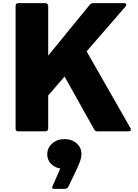

<svg xmlns="http://www.w3.org/2000/svg" viewBox="-20 -792 874 1219"><path d="M79 24V-754Q79 -772 96 -772H268Q276 -772 281 -767Q286 -762 286 -754V-439L550 -762Q559 -772 571 -772H767Q782 -772 782 -762Q782 -758 777 -751L530 -466L808 21Q811 27 811 31Q811 42 796 42H598Q584 42 578 30L390 -306L286 -186V24Q286 32 281 37Q276 42 268 42H96Q79 42 79 24ZM280 188Q280 147 311.5 119Q343 91 390 91Q436 91 466.5 118Q497 145 497 185Q497 208 487 235.5Q477 263 455 308L415 391Q408 407 389 407H326Q306 407 313 391L363 278Q329 273 304.5 248.5Q280 224 280 188Z"/></svg>

Font: LINE Seed JP_TTF ExtraBold
Style: Regular
Weight: 800
Designer: LY Corporation & Fontrix & Fontworks
Version: Version 1.015